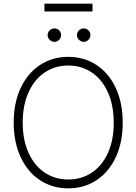

<svg xmlns="http://www.w3.org/2000/svg" viewBox="-20 -1031 754 1061"><path d="M357.4 9.8Q269 9.8 200.7 -35.4Q132.3 -80.6 94 -163.1Q55.7 -245.6 55.7 -353.5Q55.7 -461.9 94 -544.2Q132.3 -626.5 200.7 -671.6Q269 -716.8 357.4 -716.8Q445.3 -716.8 513.7 -671.6Q582 -626.5 620.1 -544.2Q658.2 -461.9 658.2 -353.5Q658.2 -245.1 620.1 -162.8Q582 -80.6 513.7 -35.4Q445.3 9.8 357.4 9.8ZM357.4 -668.9Q284.2 -668.9 227.1 -630.6Q169.9 -592.3 137.7 -520.8Q105.5 -449.2 105.5 -353.5Q105.5 -258.3 137.5 -187.3Q169.4 -116.2 226.6 -77.6Q283.7 -39.1 357.4 -39.1Q430.7 -39.1 487.8 -77.4Q544.9 -115.7 576.9 -187Q608.9 -258.3 608.4 -353.5Q608.4 -449.2 576.4 -520.5Q544.4 -591.8 487.5 -630.4Q430.7 -668.9 357.4 -668.9ZM243.2 -836.9Q243.2 -852.1 254.4 -863Q265.6 -874 280.3 -874Q296.4 -874 306.9 -863.3Q317.4 -852.5 317.4 -836.9Q317.4 -821.8 306.6 -810.8Q295.9 -799.8 280.3 -799.8Q265.6 -799.8 254.4 -811Q243.2 -822.3 243.2 -836.9ZM405.3 -836.9Q405.3 -852.1 416.5 -863Q427.7 -874 442.4 -874Q458 -874 468.8 -863.3Q479.5 -852.5 479.5 -836.9Q479.5 -822.3 468.5 -811Q457.5 -799.8 442.4 -799.8Q427.7 -799.8 416.5 -811Q405.3 -822.3 405.3 -836.9ZM491.2 -967.8H225.6V-1010.7H491.2Z"/></svg>

Font: Pretendard GOV ExtraLight
Style: Regular
Weight: 200
Designer: Base glyphs from Inter by Rasmus Andersson; Hangeul glyphs from Noto Sans CJK(Source Han Sans) by Jang Soo-young and Kan
Foundry: Kil Hyung-jin
Version: Version 1.309